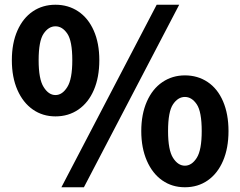

<svg xmlns="http://www.w3.org/2000/svg" viewBox="-20 -776 1014 810"><path d="M30 -522Q30 -594 53.5 -647Q77 -700 118.5 -728Q160 -756 214 -756Q268 -756 310 -728Q352 -700 375.5 -647Q399 -594 399 -522Q399 -450 376 -396.5Q353 -343 311 -314Q269 -285 214 -285Q160 -285 118.5 -314Q77 -343 53.5 -396.5Q30 -450 30 -522ZM264 -409Q285 -442 285 -522Q285 -603 264 -634Q243 -665 214 -665Q185 -665 164 -634Q143 -603 143 -522Q143 -442 164 -409Q185 -375 214 -375Q243 -375 264 -409ZM641 -756H736L334 14H239ZM576 -223Q576 -294 599.5 -347.5Q623 -401 665 -429.5Q707 -458 760 -458Q814 -458 856 -430Q898 -402 921 -348.5Q944 -295 944 -223Q944 -151 921 -97.5Q898 -44 856.5 -15Q815 14 760 14Q706 14 664.5 -15Q623 -44 599.5 -98Q576 -152 576 -223ZM810 -110Q831 -143 831 -223Q831 -305 810 -336Q789 -367 760 -367Q731 -367 710 -336Q689 -305 689 -223Q689 -143 710 -110Q731 -77 760 -77Q789 -77 810 -110Z"/></svg>

Font: Merged Yaku Han JP ExtraBold
Style: Regular
Weight: 800
Designer: Ryoko NISHIZUKA 西塚涼子 (kana, bopomofo & ideographs); Paul D. Hunt (Latin, Greek & Cyrillic); Sandoll Communications 산돌커뮤니
Foundry: Adobe
Version: Version 2.004